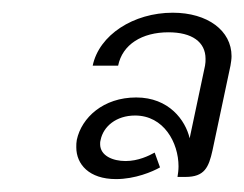

<svg xmlns="http://www.w3.org/2000/svg" viewBox="-20 -695 384 302"><path d="M259.2 -416.7H271.7C301.7 -416.7 308.3 -431.7 314.2 -458.3L342.5 -591.7C343.3 -596.7 344.2 -601.7 344.2 -606.7C344.2 -646.7 306.7 -675 251.7 -675C190 -675 135.8 -640 125.8 -591.7H165.8C172.5 -625 203.3 -644.2 245 -644.2C281.7 -644.2 303.3 -629.2 303.3 -602.5C303.3 -599.2 303.3 -595.8 302.5 -591.7L278.3 -477.5C271.7 -505.8 245.8 -541.7 194.2 -541.7C142.5 -541.7 108.3 -510 100.8 -475C100 -470.8 100 -467.5 100 -463.3C100 -436.7 120 -413.3 162.5 -413.3C192.5 -413.3 220 -425 231.7 -431.7L223.3 -455C214.2 -450 197.5 -441.7 177.5 -441.7C157.5 -441.7 137.5 -450 137.5 -468.3C137.5 -470.8 137.5 -472.5 138.3 -475C142.5 -495.8 162.5 -513.3 192.5 -513.3C237.5 -513.3 260.8 -470.8 260.8 -433.3C260.8 -427.5 260 -421.7 259.2 -416.7Z"/></svg>

Font: BoonHome
Style: Book Oblique
Weight: 400
Italic angle: -12°
Designer: Sungsit Sawaiwan
Foundry: Sungsit Sawaiwan
Version: Version 0.2